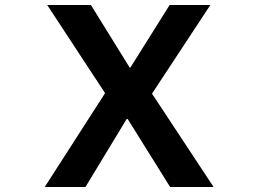

<svg xmlns="http://www.w3.org/2000/svg" viewBox="-20 -753 1040 773"><path d="M324 0H160L403 -378L170 -733H346L502 -481H505L663 -733H827L592 -376L840 0H665L494 -274H490Z"/></svg>

Font: IBM Plex Sans JP
Style: Bold
Weight: 700
Designer: Mike Abbink; Paul van der Laan; Pieter van Rosmalen; Wujin Sim; Yejin Wi; Jinhee Kim; Boomi Park; Yona Kim; Kichan Ma
Foundry: Sandoll Inc.
Version: Version 1.001